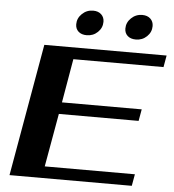

<svg xmlns="http://www.w3.org/2000/svg" viewBox="-59 -957 918 1012"><g transform="rotate(5 399.5 -451.0)"><path d="M152 -700H799L788 -638H311L271 -406H693L682 -344H260L210 -62H687L676 0H29ZM310 -823Q310 -855 334.5 -878.5Q359 -902 393 -902Q420 -902 436 -887Q452 -872 452 -848Q452 -816 428 -793Q404 -770 370 -770Q342 -770 326 -784.5Q310 -799 310 -823ZM570 -823Q570 -855 594.5 -878.5Q619 -902 653 -902Q680 -902 696 -887Q712 -872 712 -848Q712 -816 688 -793Q664 -770 630 -770Q602 -770 586 -784.5Q570 -799 570 -823Z"/></g></svg>

Font: Fahkwang
Style: Bold Italic
Weight: 700
Italic angle: -10°
Designer: Suppakit Chalermlarp | Katatrad Co.,Ltd.
Foundry: Cadson Demak Co.,Ltd.
Version: Version 1.000; ttfautohint (v1.6)